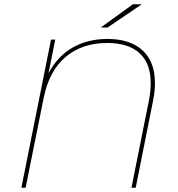

<svg xmlns="http://www.w3.org/2000/svg" viewBox="-20 -887 840 907"><path d="M712 -494Q712 -456 703 -411L621 0H601L683 -410Q692 -455 692 -494Q692 -588 639 -636Q586 -684 486 -684Q369 -684 290.5 -618.5Q212 -553 186 -423L101 0H81L221 -700H241L209 -540Q252 -622 323.5 -662.5Q395 -703 488 -703Q594 -703 653 -649.5Q712 -596 712 -494ZM608 -867H650L488 -757H456Z"/></svg>

Font: Montserrat Alternates Thin
Style: Italic
Weight: 250
Italic angle: -11.3°
Designer: Julieta Ulanovsky
Foundry: Julieta Ulanovsky
Version: Version 7.200